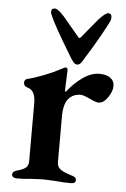

<svg xmlns="http://www.w3.org/2000/svg" viewBox="-50 -700 488 741"><g transform="rotate(5 194.0 -330.0)"><path d="M24 -10Q24 -18 29.5 -22Q35 -26 47 -29Q68 -35 76.5 -43.5Q85 -52 85 -67V-292Q85 -317 77.5 -331.5Q70 -346 51 -351Q39 -355 39 -368Q39 -380 50 -383Q79 -390 114.5 -404Q150 -418 174 -431Q190 -440 194 -440Q202 -440 202 -430L199 -352Q199 -350 200 -348Q201 -346 202 -346Q228 -380 261 -403.5Q294 -427 326 -427Q354 -427 369 -415.5Q384 -404 384 -385Q384 -364 367.5 -340Q351 -316 332 -316Q321 -316 297 -328Q271 -340 261 -340Q232 -340 214 -319.5Q196 -299 196 -249V-73Q196 -56 208 -46.5Q220 -37 249 -28Q261 -25 266 -21Q271 -17 271 -10Q271 3 253 3Q222 3 195 0Q161 -2 144 -2Q129 -2 97 0Q73 3 44 3Q35 3 29.5 -0.5Q24 -4 24 -10ZM206 -487Q138 -599 124 -633Q119 -643 119 -650Q119 -663 133 -663Q145 -663 170 -635L232 -561Q236 -557 237.5 -557.5Q239 -558 242 -561L303 -635Q329 -663 340 -663Q353 -663 353 -647Q353 -641 350 -633Q340 -612 314 -566Q288 -520 266 -486Q257 -470 251 -462.5Q245 -455 237 -455Q229 -455 222.5 -462.5Q216 -470 206 -487Z"/></g></svg>

Font: EB Garamond SemiBold
Style: Regular
Weight: 600
Designer: Georg Duffner and Octavio Pardo
Foundry: Georg Duffner
Version: Version 1.000